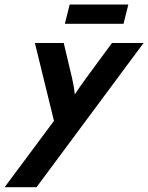

<svg xmlns="http://www.w3.org/2000/svg" viewBox="-95 -603 642 832"><path d="M-75 208.3 138.9 -79.2 56.2 -416.7H181.2L217.4 -263.9Q222.2 -243.1 225 -226Q227.8 -209 229.2 -193.8Q238.9 -209 250.7 -226Q262.5 -243.1 277.8 -263.9L390.3 -416.7H527.1L63.2 208.3ZM186.1 -500 206.9 -583.3H461.1L440.3 -500Z"/></svg>

Font: Afacad
Style: Bold Italic
Weight: 700
Italic angle: -14°
Designer: Kristian Moeller
Foundry: Dicotype
Version: Version 1.000; ttfautohint (v1.8.4.7-5d5b)